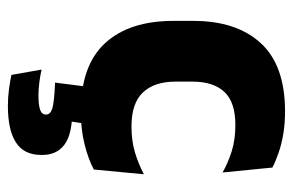

<svg xmlns="http://www.w3.org/2000/svg" viewBox="-148 -397 743 487"><g transform="rotate(90 223.5 -153.5)"><path d="M263 13Q146 13 89.5 -48.5Q33 -110 33 -221.5V-272.5Q33 -382 89.5 -443.5Q146 -505 262.5 -505Q292.5 -505 318.5 -500.8Q344.5 -496.5 366.5 -489Q388.5 -481.5 405 -473L417.5 -346.5Q393 -360.5 363.5 -369.8Q334 -379 297 -379Q239 -379 213 -351Q187 -323 187 -270V-227.5Q187 -173.5 214.5 -144.5Q242 -115.5 300.5 -115.5Q337 -115.5 366.2 -124.2Q395.5 -133 422 -147L410 -20Q384 -6 346 3.5Q308 13 263 13ZM296.5 -16 283.5 68 225 36Q236 35.5 246.5 35.2Q257 35 267.5 35Q322 35.5 347.5 55Q373 74.5 373 110.5V113.5Q373 157 341.5 177.5Q310 198 248.5 198Q226.5 198 206.2 195.2Q186 192.5 170 189L156.5 112.5Q171.5 116 188.5 118.2Q205.5 120.5 222 120.5Q246.5 120.5 258.5 116.2Q270.5 112 270.5 102V101Q270.5 90 254.8 85.2Q239 80.5 193.5 78.5Q191.5 78.5 190.5 78.5Q189.5 78.5 189.5 78.5L201.5 -16Z"/></g></svg>

Font: Anek Tamil
Style: Bold
Weight: 700
Designer: Aadarsh Rajan (Tamil), Yesha Goshar (Latin)
Foundry: Ek Type
Version: Version 1.003